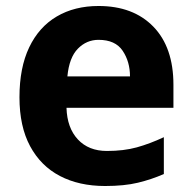

<svg xmlns="http://www.w3.org/2000/svg" viewBox="-20 -610 643 641"><path d="M331 11Q244 11 180 -22.5Q116 -56 80.5 -122Q45 -188 45 -285Q45 -384 77.5 -452Q110 -520 169.5 -555Q229 -590 309 -590Q425 -590 492 -521Q559 -452 559 -327V-250H202Q204 -183 240 -144.5Q276 -106 337 -106Q393 -106 436.5 -118Q480 -130 527 -152V-29Q486 -11 440.5 0Q395 11 331 11ZM205 -355H414Q414 -404 389.5 -440.5Q365 -477 309 -477Q269 -477 240 -447.5Q211 -418 205 -355Z"/></svg>

Font: Menbere
Style: Regular
Weight: 400
Designer: Aleme Tadesse
Foundry: Sorkin Type Co
Version: Version 1.000